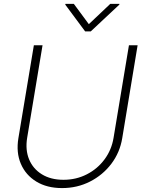

<svg xmlns="http://www.w3.org/2000/svg" viewBox="-20 -962 735 994"><path d="M647.5 -727.5H692.4L612.8 -246.6Q600.6 -172.4 556.4 -114Q512.2 -55.7 446 -22Q379.9 11.7 301.3 11.7Q223.1 11.7 168 -22Q112.8 -55.7 87.9 -114Q63 -172.4 75.2 -246.6L155.3 -727.5H200.2L120.6 -248.5Q110.4 -186 130.6 -137Q150.9 -87.9 196.8 -59.6Q242.7 -31.2 308.6 -31.2Q374.5 -31.2 429.7 -59.6Q484.9 -87.9 521.2 -137Q557.6 -186 567.9 -248.5ZM362.3 -941.9 439.9 -836.9 550.8 -941.9H598.6L597.7 -938L449.7 -799.3H420.9L317.9 -938L318.8 -941.9Z"/></svg>

Font: Inter Display Extra Light
Style: Italic
Weight: 200
Italic angle: -9.39999°
Designer: Rasmus Andersson
Foundry: rsms
Version: Version 4.000;git-4fc901f